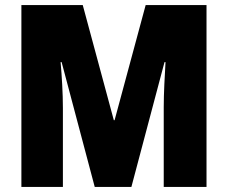

<svg xmlns="http://www.w3.org/2000/svg" viewBox="-20 -734 895 754"><path d="M352 0H496L626 -490H630C627 -435 623 -370 623 -313V0H791V-714H552L430 -262H427L305 -714H64V0H227V-310C227 -366 223 -433 218 -490H222Z"/></svg>

Font: Noto Sans Khmer Condensed Black
Style: Regular
Weight: 900
Width: 3
Designer: Danh Hong and the Monotype Design Team
Foundry: Monotype Imaging Inc.
Version: Version 2.004